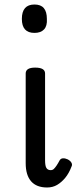

<svg xmlns="http://www.w3.org/2000/svg" viewBox="-20 -815 346 852"><path d="M189 17Q142 17 118 -10.5Q94 -38 94 -91V-489Q94 -502 104.5 -508.5Q115 -515 136 -515Q158 -515 169 -508.5Q180 -502 180 -489V-104Q180 -79 186 -69.5Q192 -60 205 -60Q213 -60 218.5 -65Q224 -70 230.5 -79.5Q237 -89 245 -104Q250 -112 259.5 -112.5Q269 -113 280 -108Q292 -102 297 -93Q302 -84 297 -75Q286 -46 269.5 -26Q253 -6 233.5 5.5Q214 17 189 17ZM133 -669Q105 -669 91 -684.5Q77 -700 77 -731Q77 -763 91 -779Q105 -795 133 -795Q161 -795 174.5 -779Q188 -763 188 -731Q190 -700 175.5 -684.5Q161 -669 133 -669Z"/></svg>

Font: Playwrite GB S
Style: Regular
Weight: 400
Designer: Veronika Burian, José Scaglione
Foundry: TypeTogether
Version: Version 1.000